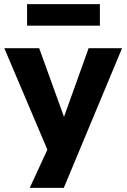

<svg xmlns="http://www.w3.org/2000/svg" viewBox="-20 -736 617 936"><path d="M125 180 231 -50V41L1 -501H171L295 -158H289L412 -501H575L291 180ZM112 -611V-716H467V-611Z"/></svg>

Font: Nunito Sans 8pt ExtraBold
Style: Regular
Weight: 800
Version: Version 3.101;gftools[0.9.27]